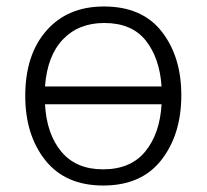

<svg xmlns="http://www.w3.org/2000/svg" viewBox="-20 -563 640 593"><path d="M540 -269Q540 -388 479.5 -465.5Q419 -543 301 -543Q189 -543 123.5 -468.5Q58 -394 58 -267Q58 -146 120 -68Q182 10 299 10Q417 10 478.5 -69Q540 -148 540 -269ZM302 -492Q387 -492 430 -438Q473 -384 479 -296H119Q126 -391 174.5 -441.5Q223 -492 302 -492ZM298 -40Q215 -40 169.5 -94.5Q124 -149 119 -241H479Q474 -151 429 -95.5Q384 -40 298 -40Z"/></svg>

Font: Noto Sans Mono UI Light
Style: Regular
Weight: 300
Designer: Monotype Design team
Foundry: Monotype Imaging Inc.
Version: 1.000